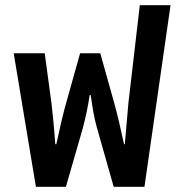

<svg xmlns="http://www.w3.org/2000/svg" viewBox="-20 -723 692 743"><path d="M119 0H235L301 -229C313 -276 320 -308 327 -355H331C338 -308 343 -271 355 -229L420 0H539L640 -703H521L477 -325C474 -291 469 -237 463 -165H460C447 -226 434 -281 421 -328L368 -517H290L237 -328C223 -279 211 -226 198 -165H194C189 -234 182 -302 179 -325L153 -517H33Z"/></svg>

Font: Noto Sans Thai UI SemiCondensed Semi
Style: Regular
Weight: 600
Width: 4
Designer: Monotype Design Team
Foundry: Monotype Imaging Inc.
Version: Version 1.901